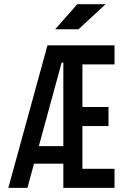

<svg xmlns="http://www.w3.org/2000/svg" viewBox="-20 -914 626 934"><path d="M20.5 0H113.3L145.5 -117.7H288.1V0H537.1V-92.8H380.9V-300.8H507.8V-393.6H380.9V-600.6H537.1V-693.4H210.9ZM168.9 -203.1 279.8 -609.4H288.1V-203.1ZM248.5 -771.5H361.8L493.7 -893.6H356Z"/></svg>

Font: CaskaydiaCove Nerd Font
Style: Regular
Weight: 400
Designer: Aaron Bell
Foundry: Saja Typeworks
Version: Version 2111.1;Nerd Fonts 2.3.3